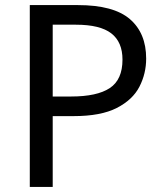

<svg xmlns="http://www.w3.org/2000/svg" viewBox="-20 -734 645 754"><path d="M286 -714Q426 -714 490 -659Q554 -604 554 -504Q554 -445 527.5 -393.5Q501 -342 438.5 -310Q376 -278 269 -278H187V0H97V-714ZM278 -637H187V-355H259Q361 -355 411 -388Q461 -421 461 -500Q461 -569 417 -603Q373 -637 278 -637Z"/></svg>

Font: Noto Sans Tai Le
Style: Regular
Weight: 400
Designer: Monotype Design Team
Foundry: Monotype Imaging Inc.
Version: Version 2.002; ttfautohint (v1.8.4.7-5d5b)